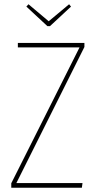

<svg xmlns="http://www.w3.org/2000/svg" viewBox="-20 -883 458 903"><path d="M377 -681V-662L57 -22H368L365 0H33V-21L354 -660H64V-681ZM305 -863 314 -852 215 -760H203L104 -852L114 -863L209 -783Z"/></svg>

Font: Fira Sans Extra Condensed Thin
Style: Regular
Weight: 250
Width: 1
Designer: Carrois Corporate & Edenspiekermann AG
Foundry: Carrois Corporate GbR & Edenspiekermann AG
Version: Version 4.203